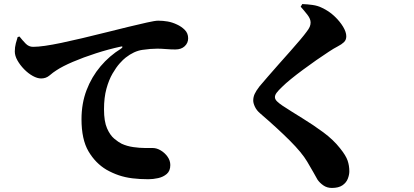

<svg xmlns="http://www.w3.org/2000/svg" viewBox="-20 -850 2040 947"><path d="M76 -670 67 -667Q63 -655 58 -636Q53 -617 53 -596Q53 -575 66 -552Q79 -529 99 -508.5Q119 -488 141.5 -475.5Q164 -463 183 -463Q207 -463 224.5 -478Q242 -493 258 -503Q288 -523 339.5 -545Q391 -567 453 -587Q515 -607 575 -620Q582 -622 583 -620Q583 -619 584 -619Q584 -615 577 -610Q520 -575 476 -523Q432 -471 407 -405.5Q382 -340 382 -262Q382 -162 416.5 -103.5Q451 -45 505 -13Q535 4 566 14.5Q597 25 633 29.5Q669 34 712 34Q735 34 760 28.5Q785 23 802.5 8Q820 -7 820 -36Q820 -58 806.5 -77Q793 -96 773 -108Q753 -120 733 -120H696Q669 -120 637.5 -124.5Q606 -129 580 -141Q564 -149 543.5 -166Q523 -183 508 -217Q493 -251 493 -311Q493 -369 505 -412.5Q517 -456 535 -487Q553 -518 570.5 -537.5Q588 -557 600 -566Q641 -598 682 -604Q723 -610 756 -610Q774 -610 798.5 -608Q823 -606 845 -606Q874 -606 891 -622Q908 -638 908 -661Q908 -686 891.5 -702.5Q875 -719 853 -729Q830 -740 807 -744Q784 -748 760 -748Q745 -748 705 -739Q665 -730 613 -717.5Q561 -705 510 -692Q442 -675 385 -661.5Q328 -648 282.5 -638.5Q237 -629 202 -624Q167 -619 143 -619Q122 -619 106.5 -635Q91 -651 76 -670Z M1463 -817 1471 -830Q1497 -829 1522 -825.5Q1547 -822 1567 -812Q1602 -796 1629 -770.5Q1656 -745 1672 -718.5Q1688 -692 1688 -671Q1688 -653 1676.5 -642Q1665 -631 1645.5 -621Q1626 -611 1602 -595Q1574 -577 1540.5 -553.5Q1507 -530 1474.5 -506Q1442 -482 1415 -460Q1388 -438 1372 -422Q1353 -404 1344.5 -392.5Q1336 -381 1336 -371Q1336 -360 1347 -349.5Q1358 -339 1373 -329Q1419 -299 1472 -266.5Q1525 -234 1574.5 -197.5Q1624 -161 1657 -119Q1686 -83 1694.5 -58Q1703 -33 1703 -5Q1703 12 1695.5 31.5Q1688 51 1669 64Q1650 77 1617 77Q1593 77 1575 64.5Q1557 52 1546 36Q1536 19 1525.5 -0.5Q1515 -20 1495 -53Q1469 -97 1409.5 -156.5Q1350 -216 1264 -290Q1246 -305 1237.5 -323Q1229 -341 1229 -354Q1229 -371 1236 -386.5Q1243 -402 1260 -424Q1277 -444 1302 -473Q1327 -502 1355.5 -534Q1384 -566 1411.5 -597Q1439 -628 1460.5 -653.5Q1482 -679 1492 -693Q1503 -707 1507.5 -717.5Q1512 -728 1512 -739Q1512 -757 1496 -777.5Q1480 -798 1463 -817Z"/></svg>

Font: Early Summer Mincho Heavy
Style: Regular
Weight: 900
Designer: GuiWonder
Version: Version 1.002